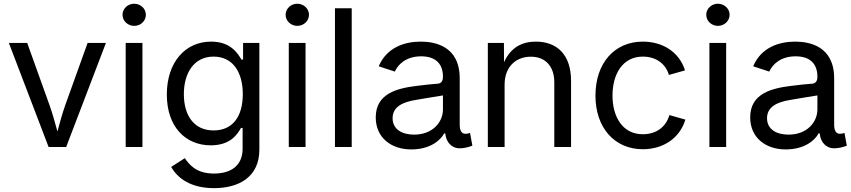

<svg xmlns="http://www.w3.org/2000/svg" viewBox="-20 -771 4465 1007"><path d="M234.9 0H327.1L535.6 -545.9H439.5L323.2 -222.2C306.2 -174.8 293.5 -127 281.2 -81.5C268.6 -127 255.9 -174.8 238.8 -222.2L122.6 -545.9H26.4Z M639.2 0H727.1V-545.9H639.2ZM683.6 -635.3C717.3 -635.3 745.1 -661.1 745.1 -693.4C745.1 -725.6 717.3 -751.5 683.6 -751.5C650.4 -751.5 622.6 -725.6 622.6 -693.4C622.6 -661.1 650.4 -635.3 683.6 -635.3Z M1102.5 215.8C1235.4 215.8 1340.3 155.3 1340.3 14.2V-545.9H1254.9V-458.5H1246.6C1228 -487.8 1192.9 -552.7 1087.4 -552.7C951.2 -552.7 855 -444.3 855 -275.4C855 -104 954.6 -8.8 1085.4 -8.8C1190.9 -8.8 1225.6 -68.8 1244.1 -100.1H1252.4V9.3C1252.4 99.1 1189.5 139.2 1102.5 139.2C1006.3 139.2 972.2 90.3 949.2 58.6L877.9 104.5C911.6 164.6 981.4 215.8 1102.5 215.8ZM1100.1 -86.9C997.6 -86.9 944.3 -165 944.3 -277.3C944.3 -386.2 996.1 -474.1 1100.1 -474.1C1200.7 -474.1 1253.4 -393.1 1253.4 -277.3C1253.4 -158.2 1199.2 -86.9 1100.1 -86.9Z M1494.6 0H1582.5V-545.9H1494.6ZM1539.1 -635.3C1572.8 -635.3 1600.6 -661.1 1600.6 -693.4C1600.6 -725.6 1572.8 -751.5 1539.1 -751.5C1505.9 -751.5 1478 -725.6 1478 -693.4C1478 -661.1 1505.9 -635.3 1539.1 -635.3Z M1824.7 -727.5H1736.8V0H1824.7Z M2136.7 12.7C2235.4 12.7 2289.6 -34.2 2309.6 -71.3H2315.4C2318.8 -26.9 2347.7 6.8 2391.1 6.8C2410.6 6.8 2433.1 2.4 2457.5 -6.8L2445.3 -73.7C2434.6 -70.3 2429.2 -69.3 2420.9 -69.3C2400.9 -69.3 2391.1 -86.9 2391.1 -116.7V-359.9C2391.1 -530.3 2259.8 -552.7 2186.5 -552.7C2102.1 -552.7 2008.3 -522.5 1966.3 -423.3L2050.8 -395.5C2067.9 -433.6 2110.4 -475.6 2189 -475.6C2264.6 -475.6 2303.2 -436.5 2303.2 -368.7C2303.2 -343.3 2292.5 -333.5 2275.4 -332C2248.5 -330.1 2216.3 -327.1 2163.1 -320.3C2062 -307.6 1950.7 -280.3 1950.7 -155.3C1950.7 -47.9 2033.2 12.7 2136.7 12.7ZM2151.9 -64.9C2086.4 -64.9 2039.1 -94.2 2039.1 -150.9C2039.1 -212.9 2095.2 -235.8 2159.2 -246.6C2196.3 -252.9 2258.8 -263.7 2303.2 -270.5V-197.3C2303.2 -130.4 2249 -64.9 2151.9 -64.9Z M2626.5 -327.1C2626.5 -420.4 2685.5 -473.6 2764.2 -473.6C2840.3 -473.6 2887.2 -423.3 2887.2 -339.4V0H2975.1V-346.7C2975.1 -484.9 2900.9 -552.7 2790.5 -552.7C2717.3 -552.7 2658.7 -522 2623.5 -444.8L2623 -545.9H2538.6V0H2626.5Z M3351.6 11.7C3458.5 11.7 3545.4 -46.4 3574.7 -143.6L3490.7 -167.5C3474.6 -108.4 3424.8 -66.9 3351.6 -66.9C3242.7 -66.9 3192.4 -162.1 3192.4 -269.5C3192.4 -378.4 3242.7 -474.1 3351.6 -474.1C3423.3 -474.1 3472.2 -434.1 3488.3 -377.9L3572.8 -401.9C3543 -497.1 3457 -552.7 3351.6 -552.7C3203.1 -552.7 3103 -440.4 3103 -269.5C3103 -101.1 3203.1 11.7 3351.6 11.7Z M3700.7 0H3788.6V-545.9H3700.7ZM3745.1 -635.3C3778.8 -635.3 3806.6 -661.1 3806.6 -693.4C3806.6 -725.6 3778.8 -751.5 3745.1 -751.5C3711.9 -751.5 3684.1 -725.6 3684.1 -693.4C3684.1 -661.1 3711.9 -635.3 3745.1 -635.3Z M4100.6 12.7C4199.2 12.7 4253.4 -34.2 4273.4 -71.3H4279.3C4282.7 -26.9 4311.5 6.8 4355 6.8C4374.5 6.8 4397 2.4 4421.4 -6.8L4409.2 -73.7C4398.4 -70.3 4393.1 -69.3 4384.8 -69.3C4364.7 -69.3 4355 -86.9 4355 -116.7V-359.9C4355 -530.3 4223.6 -552.7 4150.4 -552.7C4065.9 -552.7 3972.2 -522.5 3930.2 -423.3L4014.6 -395.5C4031.7 -433.6 4074.2 -475.6 4152.8 -475.6C4228.5 -475.6 4267.1 -436.5 4267.1 -368.7C4267.1 -343.3 4256.3 -333.5 4239.3 -332C4212.4 -330.1 4180.2 -327.1 4127 -320.3C4025.9 -307.6 3914.6 -280.3 3914.6 -155.3C3914.6 -47.9 3997.1 12.7 4100.6 12.7ZM4115.7 -64.9C4050.3 -64.9 4002.9 -94.2 4002.9 -150.9C4002.9 -212.9 4059.1 -235.8 4123 -246.6C4160.2 -252.9 4222.7 -263.7 4267.1 -270.5V-197.3C4267.1 -130.4 4212.9 -64.9 4115.7 -64.9Z"/></svg>

Font: Raveo
Style: Regular
Weight: 400
Designer: Jakub Foglar, Rasmus Andersson (Inter)
Foundry: Jakubfoglar.com
Version: Version 1.100;Glyphs 3.2.3 (3260)